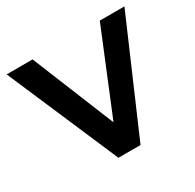

<svg xmlns="http://www.w3.org/2000/svg" viewBox="-124 -673 820 808"><g transform="rotate(-30 286.5 -269.5)"><path d="M339.8 0 572.8 -539.1H453.1L289.1 -139.6L126.5 -539.1H0.5L232.4 0Z"/></g></svg>

Font: Winston Medium
Style: Regular
Weight: 500
Designer: Vernon Adams, Kim Jin-seong, David Berlow, Cristiano Sobral
Foundry: The Winston Project Authors
Version: Version 3.004